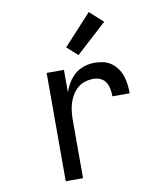

<svg xmlns="http://www.w3.org/2000/svg" viewBox="-85 -838 771 908"><g transform="rotate(-10 300.0 -384.5)"><path d="M157 0V-520H240V-412Q248 -436 261.5 -458Q275 -480 294 -496Q313 -512 337.5 -520Q362 -528 387 -528Q408 -528 429 -523.5Q450 -519 467 -507Q484 -495 496.5 -477.5Q509 -460 515.5 -440Q522 -420 524.5 -399Q527 -378 527 -357H444Q444 -374 441 -391.5Q438 -409 429 -424Q420 -439 404 -446.5Q388 -454 370 -454Q349 -454 329 -448Q309 -442 293 -428Q277 -414 266.5 -396Q256 -378 250 -358Q244 -338 242 -317Q240 -296 240 -276V0ZM320 -577 269 -623 403 -769 467 -711Z"/></g></svg>

Font: Bmono
Style: Regular
Weight: 400
Monospace: yes
Designer: Belleve Invis
Foundry: Belleve Invis
Version: Version 11.2.2; ttfautohint (v1.8.2)